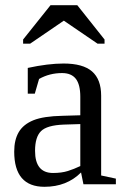

<svg xmlns="http://www.w3.org/2000/svg" viewBox="-20 -716 484 746"><path d="M227.1 -469.2Q302.2 -469.2 337.6 -438.5Q373 -407.7 373 -344.2V-34.2L430.2 -22V0H304.2L294.9 -45.9Q239.3 9.8 152.8 9.8Q35.2 9.8 35.2 -127Q35.2 -172.9 53 -202.9Q70.8 -232.9 109.9 -248.8Q148.9 -264.6 223.1 -266.1L292 -268.1V-339.8Q292 -387.2 274.7 -409.7Q257.3 -432.1 221.2 -432.1Q172.4 -432.1 131.8 -409.2L115.2 -352.1H87.9V-452.1Q167 -469.2 227.1 -469.2ZM292 -233.9 228 -231.9Q162.6 -229.5 139.4 -206.5Q116.2 -183.6 116.2 -129.9Q116.2 -43.9 186 -43.9Q219.2 -43.9 243.4 -51.5Q267.6 -59.1 292 -70.8ZM69.8 -546.4V-562.5L176.3 -695.8H280.3L386.2 -562.5V-546.4H358.9L228 -635.7L97.2 -546.4Z"/></svg>

Font: Times New Roman
Style: Regular
Weight: 400
Designer: Steve Matteson
Foundry: Ascender Corporation
Version: Version 2.00.3